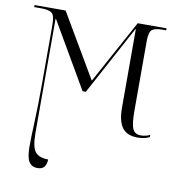

<svg xmlns="http://www.w3.org/2000/svg" viewBox="-85 -613 864 931"><g transform="rotate(10 346.5 -148.0)"><path d="M161 240Q132 240 118.5 218Q105 196 105 144Q105 97 108.5 19Q112 -59 112 -172V-457Q112 -504 96.5 -515Q81 -526 45 -526H10V-536H163L347 -223L518 -536H660V-526H643Q605 -526 590.5 -514.5Q576 -503 576 -456V-113Q576 -51 586.5 -27Q597 -3 627 -3Q640 -3 652 -6Q664 -9 672 -14V-3Q662 3 646.5 6.5Q631 10 612 10Q561 10 537.5 -21.5Q514 -53 514 -120V-506H512L328 -165H312L124 -488H122V72Q122 143 141 166.5Q160 190 205 190Q204 240 161 240Z"/></g></svg>

Font: Noto Serif Display SemiCondensed Light
Style: Regular
Weight: 300
Width: 4
Designer: Monotype Design Team
Foundry: Monotype Imaging Inc.
Version: Version 2.009